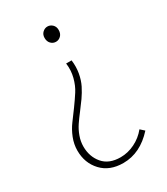

<svg xmlns="http://www.w3.org/2000/svg" viewBox="-174 -569 743 853"><g transform="rotate(-30 197.0 -143.0)"><path d="M202.1 204.1Q132.3 204.1 92 161.1Q51.8 118.2 51.8 54.2Q51.8 22 64.2 -9.5Q76.7 -41 95.2 -65.7Q113.8 -90.3 134.5 -118.9Q155.3 -147.5 172.1 -173.6Q189 -199.7 198 -234.4Q207 -269 202.1 -306.2H230Q234.4 -271.5 228.8 -239.7Q223.1 -208 210.7 -183.1Q198.2 -158.2 181.9 -135Q165.5 -111.8 148.4 -89.8Q131.3 -67.9 116.9 -46.6Q102.5 -25.4 93.3 0.2Q84 25.9 84 51.8Q84 104 114.5 139.9Q145 175.8 204.1 175.8Q241.7 175.8 277.1 158.4Q312.5 141.1 337.9 109.9L357.9 127.9Q289.1 204.1 202.1 204.1ZM175.8 -452.1Q175.8 -469.2 186.8 -479.7Q197.8 -490.2 211.9 -490.2Q226.1 -490.2 237.1 -479.7Q248 -469.2 248 -452.1Q248 -433.6 237.3 -422.9Q226.6 -412.1 211.9 -412.1Q197.3 -412.1 186.5 -422.9Q175.8 -433.6 175.8 -452.1Z"/></g></svg>

Font: Source Sans 3 ExtraLight
Style: Regular
Weight: 200
Designer: Paul D. Hunt
Foundry: Adobe
Version: Version 3.052;hotconv 1.1.0;makeotfexe 2.6.0